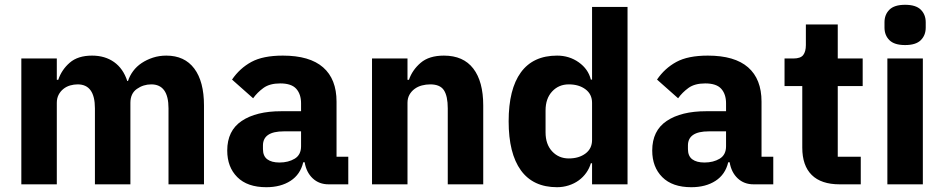

<svg xmlns="http://www.w3.org/2000/svg" viewBox="-20 -769 3939 801"><path d="M69 0V-525H217V-436H223Q237 -478 271 -507.5Q305 -537 364 -537Q418 -537 456 -510Q494 -483 511 -431H514Q521 -453 535.5 -472.5Q550 -492 571 -506Q592 -520 618 -528.5Q644 -537 674 -537Q750 -537 790.5 -483Q831 -429 831 -329V0H683V-317Q683 -417 611 -417Q578 -417 551 -398Q524 -379 524 -340V0H376V-317Q376 -417 304 -417Q288 -417 272.5 -412.5Q257 -408 244.5 -398Q232 -388 224.5 -373.5Q217 -359 217 -340V0Z M1351 0Q1311 0 1284.5 -25Q1258 -50 1251 -92H1245Q1233 -41 1192 -14.5Q1151 12 1091 12Q1012 12 970 -30Q928 -72 928 -141Q928 -224 988.5 -264.5Q1049 -305 1153 -305H1236V-338Q1236 -376 1216 -398.5Q1196 -421 1149 -421Q1105 -421 1079 -402Q1053 -383 1036 -359L948 -437Q980 -484 1028.5 -510.5Q1077 -537 1160 -537Q1272 -537 1328 -488Q1384 -439 1384 -345V-115H1433V0ZM1146 -91Q1183 -91 1209.5 -107Q1236 -123 1236 -159V-221H1164Q1077 -221 1077 -162V-147Q1077 -118 1095 -104.5Q1113 -91 1146 -91Z M1532 0V-525H1680V-436H1686Q1700 -477 1735 -507Q1770 -537 1832 -537Q1913 -537 1954.5 -483Q1996 -429 1996 -329V0H1848V-317Q1848 -368 1832 -392.5Q1816 -417 1775 -417Q1757 -417 1740 -412.5Q1723 -408 1709.5 -398Q1696 -388 1688 -373.5Q1680 -359 1680 -340V0Z M2450 -88H2445Q2439 -67 2426 -48.5Q2413 -30 2394.5 -16.5Q2376 -3 2352.5 4.5Q2329 12 2304 12Q2204 12 2153 -58.5Q2102 -129 2102 -263Q2102 -397 2153 -467Q2204 -537 2304 -537Q2355 -537 2394.5 -509Q2434 -481 2445 -437H2450V-740H2598V0H2450ZM2353 -108Q2395 -108 2422.5 -128.5Q2450 -149 2450 -185V-340Q2450 -376 2422.5 -396.5Q2395 -417 2353 -417Q2311 -417 2283.5 -387.5Q2256 -358 2256 -308V-217Q2256 -167 2283.5 -137.5Q2311 -108 2353 -108Z M3124 0Q3084 0 3057.5 -25Q3031 -50 3024 -92H3018Q3006 -41 2965 -14.5Q2924 12 2864 12Q2785 12 2743 -30Q2701 -72 2701 -141Q2701 -224 2761.5 -264.5Q2822 -305 2926 -305H3009V-338Q3009 -376 2989 -398.5Q2969 -421 2922 -421Q2878 -421 2852 -402Q2826 -383 2809 -359L2721 -437Q2753 -484 2801.5 -510.5Q2850 -537 2933 -537Q3045 -537 3101 -488Q3157 -439 3157 -345V-115H3206V0ZM2919 -91Q2956 -91 2982.5 -107Q3009 -123 3009 -159V-221H2937Q2850 -221 2850 -162V-147Q2850 -118 2868 -104.5Q2886 -91 2919 -91Z M3483 0Q3406 0 3366.5 -39Q3327 -78 3327 -153V-410H3253V-525H3290Q3320 -525 3331 -539.5Q3342 -554 3342 -581V-667H3475V-525H3579V-410H3475V-115H3571V0Z M3756 -581Q3711 -581 3690.5 -601.5Q3670 -622 3670 -654V-676Q3670 -708 3690.5 -728.5Q3711 -749 3756 -749Q3801 -749 3821.5 -728.5Q3842 -708 3842 -676V-654Q3842 -622 3821.5 -601.5Q3801 -581 3756 -581ZM3682 -525H3830V0H3682Z"/></svg>

Font: Aneliza ExtraBold
Style: Regular
Weight: 800
Designer: Mike Abbink, Paul van der Laan, Pieter van Rosmalen
Foundry: Bold Monday
Version: Version 3.001;September 8, 2019;FontCreator 11.5.0.2425 64-b